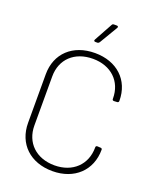

<svg xmlns="http://www.w3.org/2000/svg" viewBox="-164 -992 890 1096"><g transform="rotate(20 281.0 -444.5)"><path d="M269 -768H281C286 -768 290 -771 293 -775L359 -886C363 -893 360 -898 352 -898H335C330 -898 325 -896 323 -891L262 -780C258 -773 261 -768 269 -768ZM290 9C423 9 513 -76 513 -202C513 -208 509 -211 503 -211L484 -212C478 -212 474 -209 474 -203V-201C474 -97 400 -26 290 -26C178 -26 105 -97 105 -201V-499C105 -603 178 -673 290 -673C400 -673 474 -603 474 -499V-496C474 -490 478 -487 484 -487L503 -488C509 -488 513 -492 513 -498V-499C513 -625 423 -708 290 -708C155 -708 66 -624 66 -498V-203C66 -76 155 9 290 9Z"/></g></svg>

Font: Barlow ExtraLight
Style: Regular
Weight: 275
Designer: Jeremy Tribby
Foundry: Tribby Type
Version: Version 1.422;hotconv 1.0.109;makeotfexe 2.5.65596